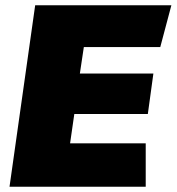

<svg xmlns="http://www.w3.org/2000/svg" viewBox="-20 -706 668 726"><path d="M628 -686 586 -528H297L282 -428H560L539 -275H261L245 -164H531V0H16L113 -686Z"/></svg>

Font: Chivo Black Italic
Style: Regular
Weight: 900
Italic angle: -8.05°
Designer: Hector Gatti
Foundry: Omnibus-Type
Version: Version 1.007